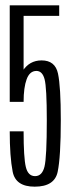

<svg xmlns="http://www.w3.org/2000/svg" viewBox="-20 -695 270 720"><path d="M110 5Q184.5 5 196.2 -50.5Q208 -106 208 -245Q208 -369.5 197.5 -419Q187 -468.5 136 -468.5Q90 -468.5 64.5 -428.2Q39 -388 38.5 -313.5L68.5 -313Q68.5 -367 80 -398Q91.5 -429 116.5 -429Q139 -429 147.2 -397.8Q155.5 -366.5 155.5 -244.5Q155.5 -105.5 146.8 -70Q138 -34.5 111.5 -34.5Q85 -34.5 76.8 -69.2Q68.5 -104 68.5 -202.5H16.5Q16.5 -107.5 27.5 -51.2Q38.5 5 110 5ZM16.5 -313H68.5V-635.5H202V-675H16.5Z"/></svg>

Font: Anybody ExtraCondensed Light
Style: Regular
Weight: 300
Width: 2
Version: Version 1.113;gftools[0.9.25]